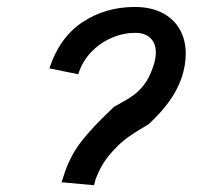

<svg xmlns="http://www.w3.org/2000/svg" viewBox="-20 -523 640 552"><path d="M295 -203.5 308.5 -216.5 318 -221.5Q346.5 -237 363 -248.8Q379.5 -260.5 394.2 -279.5Q409 -298.5 419 -328Q428 -352 428 -372Q428 -398.5 412.5 -413.5Q397 -428.5 369 -428.5Q334 -428.5 300.5 -414Q267 -399.5 241.5 -372.5Q216 -345.5 205 -309.5L122 -326.5Q151.5 -416 217.5 -459.5Q283.5 -503 367.5 -503Q413.5 -503 446.5 -486Q479.5 -469 496.8 -438.5Q514 -408 514 -368.5Q514 -333 501 -296Q488.5 -262 465.8 -230.5Q443 -199 407.5 -166Q373.5 -146.5 347.5 -128Q321.5 -109.5 295.8 -79Q270 -48.5 254.5 -7Q253.5 -0.5 250 9.5L157 1L167 -29.5Q185 -81 218.2 -121.8Q251.5 -162.5 295 -203.5Z"/></svg>

Font: JuliaMono SemiBoldItalic
Style: Regular
Weight: 600
Italic angle: -9°
Monospace: yes
Designer: cormullion
Foundry: corm
Version: Version 0.049; ttfautohint (v1.8.4)